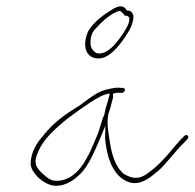

<svg xmlns="http://www.w3.org/2000/svg" viewBox="-20 -710 622 614"><path d="M78 -189C77 -176 85 -159 104 -141C122 -125 140 -117 155 -116C189 -114 217 -134 238 -155C262 -179 282 -224 300 -267L317 -308L316 -267C322 -203 343 -143 394 -127C426 -117 457 -138 482 -161H483C511 -184 539 -226 570 -255L580 -266C587 -274 577 -283 569 -275L559 -265C535 -239 504 -197 472 -171C458 -160 440 -144 422 -142C403 -139 388 -147 378 -153H377C348 -176 336 -220 330 -264C327 -287 321 -312 326 -342V-344C329 -354 333 -363 334 -369V-370C337 -380 339 -389 341 -396L342 -399L341 -410L351 -413C355 -414 357 -414 363 -413H372C374 -414 379 -418 379 -420C380 -425 379 -427 374 -429H366C361 -430 355 -430 348 -429C298 -422 285 -410 235 -373C180 -339 154 -319 120 -279V-278C99 -256 79 -224 78 -189ZM104 -229C120 -264 147 -288 172 -311C195 -332 270 -386 295 -398C303 -403 313 -407 320 -409L331 -411L328 -399C325 -384 317 -364 315 -350L314 -347V-344C303 -322 301 -300 289 -273C275 -238 254 -190 230 -165C214 -147 188 -130 158 -132C143 -132 131 -141 117 -154C94 -175 85 -190 104 -229ZM262 -610C241 -563 255 -523 295 -523C331 -523 365 -567 388 -604C399 -622 404 -632 407 -654C407 -664 401 -676 390 -676H386C376 -693 363 -694 341 -681C314 -665 279 -640 262 -610ZM270 -585C273 -605 280 -613 292 -625C310 -645 337 -668 361 -675H362C368 -675 375 -665 379 -660C379 -660 380 -659 382 -660H385C389 -658 393 -656 394 -652L393 -650C394 -645 393 -640 391 -635C383 -614 366 -591 354 -576C341 -560 320 -539 298 -539C290 -539 285 -541 280 -547C270 -556 268 -568 270 -585Z"/></svg>

Font: Stray Cat
Style: ExLtCnObl
Weight: 200
Version: Version 1.0